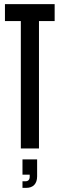

<svg xmlns="http://www.w3.org/2000/svg" viewBox="-20 -720 289 931"><path d="M169 0V-618H245V-700H4V-618H81V0ZM89 127H124V137C124 151 117 159 103 159H89V191H107C141 191 160 171 160 135V53H89Z"/></svg>

Font: Queering
Style: Regular
Weight: 400
Designer: Adam Naccarato
Foundry: adamnac
Version: Version 2.000;hotconv 1.0.109;makeotfexe 2.5.65596